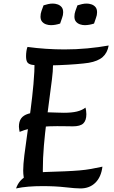

<svg xmlns="http://www.w3.org/2000/svg" viewBox="-20 -1048 639 1076"><path d="M120 -21Q116 -36 113 -54.5Q110 -73 110 -92Q110 -125 116.5 -178Q123 -231 132.5 -296Q142 -361 151.5 -433Q161 -505 167.5 -576.5Q174 -648 174 -712L274 -717Q276 -709 276.5 -700.5Q277 -692 277 -681Q277 -650 271 -602.5Q265 -555 257 -495Q249 -435 240.5 -368Q232 -301 226 -231.5Q220 -162 220 -95Q220 -73 221.5 -65.5Q223 -58 230 -50ZM70 8Q78 -15 91.5 -31.5Q105 -48 125 -59.5Q145 -71 172 -77Q199 -83 232 -84Q297 -86 344 -88Q391 -90 426 -93Q461 -96 491.5 -101.5Q522 -107 554 -114Q547 -56 514.5 -24Q482 8 431 8Q403 8 346.5 1.5Q290 -5 219 -5Q177 -5 139.5 -2Q102 1 70 8ZM90 -309Q89 -314 87.5 -323Q86 -332 86 -338Q86 -367 98.5 -384.5Q111 -402 138.5 -410.5Q166 -419 209 -419Q227 -419 250.5 -418.5Q274 -418 297.5 -417Q321 -416 338 -416Q382 -416 411 -423Q440 -430 459 -445Q461 -438 462.5 -428.5Q464 -419 464 -408Q464 -373 447 -356.5Q430 -340 388 -340Q379 -340 355.5 -340.5Q332 -341 300 -341Q254 -341 216 -337.5Q178 -334 147 -327Q116 -320 90 -309ZM216 -681Q178 -681 158.5 -685Q139 -689 132.5 -700Q126 -711 126 -733Q126 -747 128 -761Q130 -775 134 -785Q185 -778 238 -774.5Q291 -771 341 -771Q407 -771 470.5 -777Q534 -783 589 -793Q582 -752 555.5 -728.5Q529 -705 477 -696Q451 -692 407.5 -688.5Q364 -685 313.5 -683Q263 -681 216 -681ZM317 -916Q305 -912 291.5 -909.5Q278 -907 265 -907Q252 -907 238.5 -911.5Q225 -916 216 -926.5Q207 -937 207 -955Q207 -971 212.5 -986.5Q218 -1002 224 -1018Q236 -1022 249.5 -1025Q263 -1028 276 -1028Q289 -1028 302.5 -1023.5Q316 -1019 325 -1008.5Q334 -998 334 -979Q334 -963 328 -948Q322 -933 317 -916ZM507 -916Q495 -912 481.5 -909.5Q468 -907 455 -907Q442 -907 428.5 -911.5Q415 -916 406 -926.5Q397 -937 397 -955Q397 -971 402.5 -986.5Q408 -1002 414 -1018Q426 -1022 439.5 -1025Q453 -1028 466 -1028Q479 -1028 492.5 -1023.5Q506 -1019 515 -1008.5Q524 -998 524 -979Q524 -963 518 -948Q512 -933 507 -916Z"/></svg>

Font: Merienda
Style: Regular
Weight: 400
Designer: Eduardo Rodriguez Tunni
Foundry: Eduardo Rodriguez Tunni
Version: Version 2.001